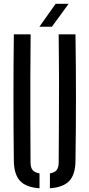

<svg xmlns="http://www.w3.org/2000/svg" viewBox="-20 -980 468 1006"><path d="M52.5 -137Q50.5 -304 50.5 -468.8Q50.5 -633.5 52.5 -800H140.5Q139.5 -689 139 -577Q138.5 -465 139 -352.8Q139.5 -240.5 140 -129Q140 -103 150.5 -89.5Q161 -76 187 -71.5V6.5Q116 1.5 84.8 -32.5Q53.5 -66.5 52.5 -137ZM241.5 6.5V-71.5Q267 -76 277.2 -89.5Q287.5 -103 287.5 -129Q288 -240.5 288.8 -352.8Q289.5 -465 289.2 -577Q289 -689 287.5 -800H375.5Q378 -633.5 378 -468.8Q378 -304 375.5 -137Q375 -66.5 343.5 -32.5Q312 1.5 241.5 6.5ZM186.5 -840 271.5 -960H339.5L252 -840Z"/></svg>

Font: Big Shoulders Stencil Text Thin Medium
Style: Regular
Weight: 500
Version: Version 2.001